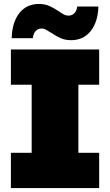

<svg xmlns="http://www.w3.org/2000/svg" viewBox="-20 -950 556 970"><path d="M376 -522H481V-700H35V-522H140V-178H35V0H481V-178H376ZM287 -757C302.3 -750.3 319.7 -747 339 -747C381 -747 414.2 -762.5 438.5 -793.5C462.8 -824.5 475.7 -865.7 477 -917H370C368.7 -903 364 -891.8 356 -883.5C348 -875.2 337.7 -871 325 -871C318.3 -871 311.5 -872.7 304.5 -876C297.5 -879.3 288.3 -885 277 -893C260.3 -904.3 244.3 -913.3 229 -920C213.7 -926.7 196.3 -930 177 -930C135 -930 101.8 -914.5 77.5 -883.5C53.2 -852.5 40.3 -810.3 39 -757H146C147.3 -772.3 152 -784.3 160 -793C168 -801.7 178.3 -806 191 -806C197.7 -806 204.5 -804.2 211.5 -800.5C218.5 -796.8 227.7 -791.3 239 -784C255.7 -772.7 271.7 -763.7 287 -757Z"/></svg>

Font: Montserrat Custom Black
Style: Regular
Weight: 900
Designer: Julieta Ulanovsky
Foundry: Julieta Ulanovsky
Version: Version 7.200